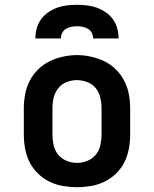

<svg xmlns="http://www.w3.org/2000/svg" viewBox="-20 -770 640 798"><path d="M300 8Q271 8 241.5 3Q212 -2 185.5 -15Q159 -28 137.5 -49Q116 -70 103 -96Q90 -122 84.5 -151.5Q79 -181 79 -210V-320Q79 -349 84.5 -378.5Q90 -408 103.5 -434Q117 -460 138 -481Q159 -502 185.5 -515Q212 -528 241.5 -534.5Q271 -541 300 -541Q329 -541 358.5 -534.5Q388 -528 414.5 -515Q441 -502 462 -481Q483 -460 496.5 -434Q510 -408 515.5 -378.5Q521 -349 521 -320V-210Q521 -181 515.5 -151.5Q510 -122 497 -96Q484 -70 462.5 -49Q441 -28 414.5 -15Q388 -2 358.5 3Q329 8 300 8ZM300 -93Q322 -93 343 -101.5Q364 -110 378 -127Q392 -144 397 -166Q402 -188 402 -210V-320Q402 -342 397 -364Q392 -386 378 -403.5Q364 -421 342.5 -429Q321 -437 299 -437Q277 -437 256 -428.5Q235 -420 221.5 -402.5Q208 -385 203 -363.5Q198 -342 198 -320V-210Q198 -188 203 -166Q208 -144 222 -127Q236 -110 257 -101.5Q278 -93 300 -93ZM127 -610Q127 -631 132.5 -651.5Q138 -672 150 -689Q162 -706 180 -718.5Q198 -731 217.5 -738Q237 -745 258 -747.5Q279 -750 300 -750Q321 -750 342 -747.5Q363 -745 382.5 -738Q402 -731 420 -718.5Q438 -706 450 -689Q462 -672 467.5 -651.5Q473 -631 473 -610H367Q367 -622 361.5 -633Q356 -644 346 -650Q336 -656 324 -658.5Q312 -661 300 -661Q288 -661 276 -658.5Q264 -656 254 -650Q244 -644 238.5 -633Q233 -622 233 -610Z"/></svg>

Font: Iosevka Slab Extended
Style: Bold
Weight: 700
Width: 7
Monospace: yes
Designer: Belleve Invis
Foundry: Belleve Invis
Version: Version 11.1.0; ttfautohint (v1.8.3)